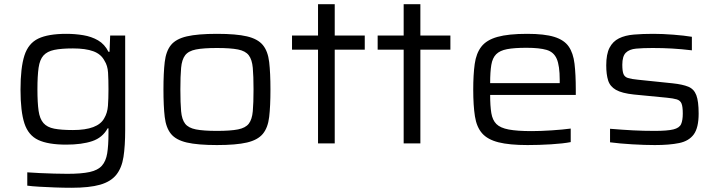

<svg xmlns="http://www.w3.org/2000/svg" viewBox="-20 -678 3392 908"><path d="M318 210Q280 210 240 208.5Q200 207 165.5 205Q131 203 109 200V137Q135 139 168.5 140.5Q202 142 236.5 143Q271 144 299 144Q365 144 404 135.5Q443 127 462 105.5Q481 84 487 47Q493 10 493 -48V-71H489Q465 -27 416 -10.5Q367 6 293 6Q208 6 161 -16Q114 -38 95.5 -94.5Q77 -151 77 -254Q77 -358 95.5 -415.5Q114 -473 161 -495.5Q208 -518 294 -518Q335 -518 374 -511.5Q413 -505 444 -487Q475 -469 493 -433H498L501 -510H572V-63Q572 12 564 64Q556 116 530 148.5Q504 181 453.5 195.5Q403 210 318 210ZM325 -63Q443 -63 473 -119Q488 -144 490.5 -177.5Q493 -211 493 -256Q493 -301 491 -334.5Q489 -368 474 -391Q458 -422 421.5 -435.5Q385 -449 325 -449Q270 -449 236.5 -442Q203 -435 185.5 -415.5Q168 -396 162.5 -357.5Q157 -319 157 -256Q157 -192 162.5 -154Q168 -116 185.5 -96Q203 -76 236.5 -69.5Q270 -63 325 -63Z M1006 8Q915 8 863.5 -4Q812 -16 788.5 -45Q765 -74 759 -125Q753 -176 753 -255Q753 -333 759 -384.5Q765 -436 788.5 -465Q812 -494 863.5 -506Q915 -518 1006 -518Q1097 -518 1148 -506Q1199 -494 1223 -465Q1247 -436 1253 -384.5Q1259 -333 1259 -255Q1259 -176 1253 -125Q1247 -74 1223 -45Q1199 -16 1148 -4Q1097 8 1006 8ZM1006 -59Q1070 -59 1105.5 -66Q1141 -73 1156.5 -93Q1172 -113 1175.5 -152Q1179 -191 1179 -255Q1179 -318 1175.5 -357Q1172 -396 1156.5 -416.5Q1141 -437 1105.5 -444Q1070 -451 1006 -451Q942 -451 906.5 -444Q871 -437 855.5 -416.5Q840 -396 836.5 -357Q833 -318 833 -255Q833 -191 836.5 -152Q840 -113 855.5 -93Q871 -73 906.5 -66Q942 -59 1006 -59Z M1484 0V-443H1361V-510H1484V-658H1563V-510H1705V-443H1563V0Z M1889 0V-443H1766V-510H1889V-658H1968V-510H2110V-443H1968V0Z M2475 8Q2389 8 2337.5 -5Q2286 -18 2260 -47.5Q2234 -77 2226 -128Q2218 -179 2218 -254Q2218 -325 2225 -375.5Q2232 -426 2256.5 -457.5Q2281 -489 2332.5 -503.5Q2384 -518 2473 -518Q2555 -518 2601.5 -503.5Q2648 -489 2669.5 -458Q2691 -427 2697 -376.5Q2703 -326 2703 -254V-229H2298Q2298 -177 2303.5 -143.5Q2309 -110 2327.5 -91.5Q2346 -73 2386 -65.5Q2426 -58 2494 -58Q2536 -58 2589 -61.5Q2642 -65 2679 -70V-6Q2643 1 2586 4.5Q2529 8 2475 8ZM2298 -285H2627V-300Q2627 -367 2613 -399.5Q2599 -432 2565 -442Q2531 -452 2470 -452Q2412 -452 2378 -445.5Q2344 -439 2326.5 -421.5Q2309 -404 2303.5 -371Q2298 -338 2298 -285Z M3077 8Q3029 8 2969.5 4.5Q2910 1 2865 -5V-69Q2926 -64 2974 -61.5Q3022 -59 3076 -59Q3136 -59 3164.5 -66Q3193 -73 3201 -91Q3209 -109 3209 -141Q3209 -174 3203 -188.5Q3197 -203 3180.5 -208Q3164 -213 3133 -216L2978 -231Q2921 -237 2893 -253Q2865 -269 2856 -297.5Q2847 -326 2847 -369Q2847 -422 2862.5 -452Q2878 -482 2907 -496.5Q2936 -511 2977.5 -514.5Q3019 -518 3070 -518Q3113 -518 3164.5 -514Q3216 -510 3252 -504V-440Q3202 -446 3158 -448.5Q3114 -451 3066 -451Q3020 -451 2988 -448Q2956 -445 2939.5 -428.5Q2923 -412 2923 -372Q2923 -342 2928.5 -328Q2934 -314 2950 -309Q2966 -304 2997 -301L3161 -284Q3208 -279 3235 -268Q3262 -257 3273 -228Q3284 -199 3284 -141Q3284 -74 3261 -42.5Q3238 -11 3192 -1.5Q3146 8 3077 8Z"/></svg>

Font: Saira Expanded
Style: Regular
Weight: 400
Width: 7
Designer: Hector Gatti with collaboration of the Omnibus-Type team
Foundry: Omnibus-Type
Version: Version 1.100; ttfautohint (v1.8.3)